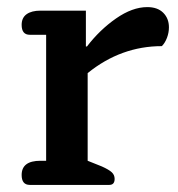

<svg xmlns="http://www.w3.org/2000/svg" viewBox="-20 -521 501 541"><path d="M41 -28Q41 -68 94 -68H110V-423H64Q41 -423 41 -451Q41 -471 55 -481Q69 -491 94 -491H222V-390H225Q261 -437 307 -469Q353 -501 395 -501Q424 -501 440 -485Q456 -469 456 -444Q456 -429 450.5 -414.5Q445 -400 436 -391Q321 -391 227 -315V-68L267 -52Q287 -43 295 -35.5Q303 -28 303 -17Q303 0 288 0H64Q41 0 41 -28Z"/></svg>

Font: MaitreeSemiBold
Style: Regular
Weight: 600
Designer: CadsonDemak Team
Foundry: CadsonDemak
Version: Version 1.000